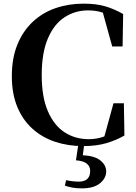

<svg xmlns="http://www.w3.org/2000/svg" viewBox="-20 -783 745 1054"><path d="M438 19Q354 19 283 -4.5Q212 -28 158.5 -76Q105 -124 75 -196Q45 -268 45 -365Q45 -464 75.5 -538.5Q106 -613 160 -663.5Q214 -714 285.5 -738.5Q357 -763 439 -763Q508 -763 557.5 -748.5Q607 -734 656 -706L653 -528H596L539 -734L616 -708V-675Q579 -702 543 -714Q507 -726 464 -726Q392 -726 334 -688Q276 -650 242.5 -571Q209 -492 209 -371Q209 -250 243 -172Q277 -94 335 -56.5Q393 -19 467 -19Q509 -19 545.5 -31.5Q582 -44 622 -74V-37L547 -12L603 -216H660L663 -39Q616 -12 561.5 3.5Q507 19 438 19ZM397 97 412 -4H444L433 82L416 69Q493 69 528 95.5Q563 122 563 158Q563 195 529 223Q495 251 430 251Q397 251 375 246.5Q353 242 336 236L343 206Q361 210 379 212Q397 214 413 214Q444 214 459.5 199Q475 184 475 156Q475 130 456 115Q437 100 397 97Z"/></svg>

Font: Noto Serif SC ExtraLight ExtraBold
Style: Regular
Weight: 800
Version: Version 2.002-H1;hotconv 1.1.0;makeotfexe 2.6.0